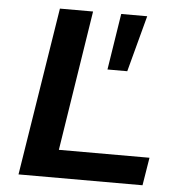

<svg xmlns="http://www.w3.org/2000/svg" viewBox="-51 -753 745 802"><g transform="rotate(5 321.5 -352.5)"><path d="M56 0 168 -705H307L215 -117H595L576 0ZM388 -469 425 -705H534L471 -469Z"/></g></svg>

Font: Nunito Sans 10pt SemiExpanded
Style: Bold Italic
Weight: 700
Width: 6
Italic angle: -9°
Designer: Vernon Adams
Foundry: Vernon Adams
Version: Version 3.101;gftools[0.9.27]